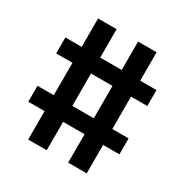

<svg xmlns="http://www.w3.org/2000/svg" viewBox="-162 -847 924 960"><g transform="rotate(30 300.0 -367.5)"><path d="M131 -18V-182H37V-274H131V-461H37V-553H131V-717H238V-553H362V-717H469V-553H563V-461H469V-274H563V-182H469V-18H362V-182H238V-18ZM238 -274H362V-461H238Z"/></g></svg>

Font: Iosevka Curly SmBdEx
Style: Regular
Weight: 600
Width: 7
Monospace: yes
Designer: Belleve Invis
Foundry: Belleve Invis
Version: Version 11.1.0; ttfautohint (v1.8.3)